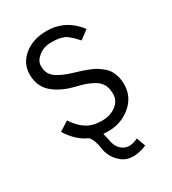

<svg xmlns="http://www.w3.org/2000/svg" viewBox="-168 -610 766 857"><g transform="rotate(-30 214.5 -181.5)"><path d="M39.1 -97.7 87.4 -128.9Q113.3 -88.9 145 -69.1Q176.8 -49.3 222.7 -49.3Q270.5 -49.3 300.3 -75.2Q325.2 -96.7 325.2 -127.9Q325.2 -159.2 314.5 -177.7Q303.7 -196.3 284.2 -208Q251.5 -226.6 216.1 -235.1Q180.7 -243.7 160.4 -250.7Q140.1 -257.8 118.7 -270Q97.2 -282.2 81.5 -297.4Q45.9 -332 45.9 -388.9Q45.9 -445.8 91.6 -483.2Q137.2 -520.5 208 -520.5Q291.5 -520.5 349.1 -460.4Q359.9 -449.2 367.2 -438.5L322.8 -405.3Q319.3 -408.7 309.1 -419.7Q298.8 -430.7 295.9 -433.6L283.2 -443.8Q274.4 -451.7 268.6 -454.1L252 -460Q236.3 -465.8 199.2 -465.8Q162.1 -465.8 135.3 -444.6Q108.4 -423.3 108.4 -397.9Q108.4 -372.6 117.2 -357.2Q126 -341.8 143.6 -330.6Q172.9 -312.5 209.5 -301.5Q246.1 -290.5 258.1 -286.6Q270 -282.7 290.3 -274.7Q310.5 -266.6 322 -259.3Q333.5 -252 348.1 -240Q362.8 -228 370.6 -214.8Q389.6 -181.6 389.6 -142.6Q389.6 -77.6 340.3 -36.1Q291 5.4 223.6 5.4Q213.9 5.4 198.2 4.4Q200.7 12.7 203.9 29.1Q207 45.4 209.5 54.7Q215.8 79.6 233.4 94.2Q251 108.9 272.2 108.9Q293.5 108.9 317.4 96.7L334 142.6Q299.3 158.2 264.2 158.2Q229 158.2 205.6 138.4Q182.1 118.7 171.6 97.4Q161.1 76.2 159.2 58.6Q152.8 11.2 133.8 -10.7Q78.1 -34.7 39.1 -97.7Z"/></g></svg>

Font: News Cycle
Style: Regular
Weight: 500
Version: Version 0.5.2